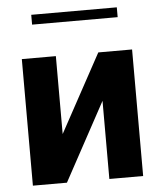

<svg xmlns="http://www.w3.org/2000/svg" viewBox="-51 -753 670 798"><g transform="rotate(-5 283.5 -354.0)"><path d="M54 0H196L373 -326V0H514V-528H373L196 -203V-528H54ZM109 -667H466V-708H109Z"/></g></svg>

Font: Aerodynamic
Style: Regular
Weight: 500
Designer: Google
Version: Version 2.000980; 2014